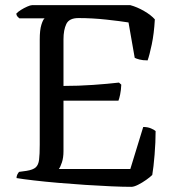

<svg xmlns="http://www.w3.org/2000/svg" viewBox="-20 -724 683 744"><path d="M489 0Q458 0 411.5 -2Q365 -4 311.5 -7.5Q258 -11 205.5 -15.5Q153 -20 110.5 -25Q68 -30 44 -34Q44 -42 47.5 -48.5Q51 -55 54 -58L83 -62Q108 -66 118.5 -75.5Q129 -85 131.5 -105.5Q134 -126 134 -163V-571Q134 -608 140.5 -628.5Q147 -649 153 -653H55Q52 -655 48 -659.5Q44 -664 43 -671Q49 -678 61 -685.5Q73 -693 85.5 -698.5Q98 -704 104 -704H485Q511 -697 538 -681.5Q565 -666 580 -649Q577 -594 568 -551.5Q559 -509 552 -490Q533 -490 520 -493.5Q507 -497 502 -500L478 -637Q447 -642 392.5 -648Q338 -654 284 -654Q248 -654 237 -631Q226 -608 226 -572V-391Q284 -391 341 -395Q398 -399 441 -404L450 -396Q449 -374 445.5 -357.5Q442 -341 439 -334H226V-138Q226 -113 220 -95Q214 -77 208 -69H485L535 -232Q552 -232 565 -226.5Q578 -221 583 -216Q583 -173 579 -124Q575 -75 570 -46Q562 -38 546.5 -27Q531 -16 515 -8Q499 0 489 0Z"/></svg>

Font: Texturina 72pt Medium
Style: Regular
Weight: 500
Designer: Guillermo Torres Carreño
Foundry: Omnibus-Type
Version: Version 1.002; ttfautohint (v1.8.3)